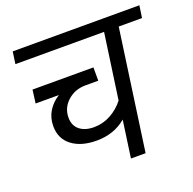

<svg xmlns="http://www.w3.org/2000/svg" viewBox="-122 -812 941 936"><g transform="rotate(-20 348.0 -344.0)"><path d="M687 -625H566L478 0H402L429 -192Q366 -139 276 -139Q196 -139 148 -175.5Q100 -212 100 -277Q100 -320 120.5 -354Q141 -388 178 -411H57L66 -480H382V-411H316Q261 -411 222.5 -376.5Q184 -342 184 -291Q184 -250 211.5 -227.5Q239 -205 286 -205Q332 -205 372.5 -227Q413 -249 442 -286L490 -625H30L39 -688H696Z"/></g></svg>

Font: FiraGO Book
Style: Italic
Weight: 350
Italic angle: -8°
Designer: bBox Type GmbH
Foundry: bBox Type GmbH
Version: Version 1.001